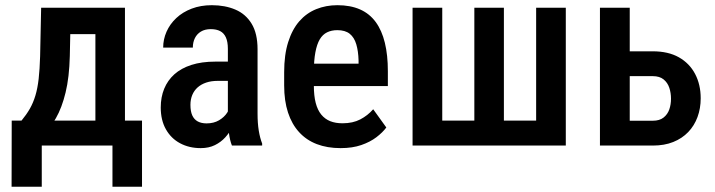

<svg xmlns="http://www.w3.org/2000/svg" viewBox="-20 -558 2741 736"><path d="M137.7 -528.3H251.5L247.6 -342.8Q245.6 -261.7 231.4 -203.4Q217.3 -145 194.3 -105Q171.4 -64.9 142.1 -39.8Q112.8 -14.6 79.6 0H47.4V-94.7L62.5 -95.7Q81.5 -118.7 94.5 -141.4Q107.4 -164.1 115.7 -191.7Q124 -219.2 128.2 -255.9Q132.3 -292.5 133.8 -342.8ZM166.5 -528.3H459V0H345.7V-427.2H166.5ZM24.9 -95.7H524.4V157.7H411.1V0H140.1V157.7H24.4Z M853.5 -107.4V-370.6Q853.5 -397.9 845.9 -414.6Q838.4 -431.2 824 -438.7Q809.6 -446.3 788.1 -446.3Q765.6 -446.3 750.2 -437Q734.9 -427.7 727.1 -411.9Q719.2 -396 719.2 -375.5H605.5Q605.5 -407.2 618.4 -436.5Q631.3 -465.8 655.8 -488.8Q680.2 -511.7 714.8 -524.9Q749.5 -538.1 792 -538.1Q842.8 -538.1 882.3 -521.2Q921.9 -504.4 944.6 -467Q967.3 -429.7 967.3 -369.1V-122.6Q967.3 -85.9 971.9 -57.4Q976.6 -28.8 984.9 -7.8V0H869.1Q861.3 -19 857.4 -48.8Q853.5 -78.6 853.5 -107.4ZM868.7 -321.8 869.1 -248H814.5Q790 -248 770.5 -241.5Q751 -234.9 737.5 -222.9Q724.1 -210.9 717 -193.8Q710 -176.8 710 -156.2Q710 -131.3 717 -115.7Q724.1 -100.1 738 -92.5Q752 -85 772 -85Q799.3 -85 819.6 -96.9Q839.8 -108.9 850.8 -126Q861.8 -143.1 859.4 -157.2L885.3 -109.9Q881.3 -91.3 870.8 -70.8Q860.4 -50.3 843.8 -31.7Q827.1 -13.2 803.7 -1.7Q780.3 9.8 749.5 9.8Q705.1 9.8 670.4 -8.8Q635.7 -27.3 616 -62.3Q596.2 -97.2 596.2 -146Q596.2 -185.5 609.4 -217.8Q622.6 -250 648.4 -273.2Q674.3 -296.4 713.6 -309.1Q752.9 -321.8 805.7 -321.8Z M1285.6 9.8Q1234.4 9.8 1194.3 -5.6Q1154.3 -21 1126.5 -51.5Q1098.6 -82 1084 -126.7Q1069.3 -171.4 1069.3 -230.5V-281.2Q1069.3 -348.1 1084.7 -396.7Q1100.1 -445.3 1127.4 -476.6Q1154.8 -507.8 1192.1 -522.9Q1229.5 -538.1 1273.4 -538.1Q1323.2 -538.1 1359.9 -522Q1396.5 -505.9 1420.2 -473.6Q1443.8 -441.4 1455.3 -394Q1466.8 -346.7 1466.8 -285.2V-228H1124V-314H1354.5V-326.2Q1353.5 -362.3 1345.7 -388.4Q1337.9 -414.6 1320.6 -428.5Q1303.2 -442.4 1272.9 -442.4Q1251 -442.4 1233.9 -434.1Q1216.8 -425.8 1205.8 -407.2Q1194.8 -388.7 1189 -357.7Q1183.1 -326.7 1183.1 -281.2V-230.5Q1183.1 -190.9 1190.2 -163.6Q1197.3 -136.2 1211.4 -118.9Q1225.6 -101.6 1245.8 -93.5Q1266.1 -85.4 1293 -85.4Q1332.5 -85.4 1361.1 -100.3Q1389.6 -115.2 1410.6 -139.2L1460.9 -69.3Q1446.8 -50.3 1422.9 -32Q1398.9 -13.7 1365 -2Q1331.1 9.8 1285.6 9.8Z M1561.5 -528.3H1675.3V-95.7H1798.3V-528.3H1911.6V-95.7H2035.2V-528.3H2148.9V0H1561.5Z M2356.9 -361.3H2482.4Q2541.5 -361.3 2582.3 -338.4Q2623 -315.4 2644.5 -274.7Q2666 -233.9 2666 -181.2Q2666 -142.6 2653.8 -109.4Q2641.6 -76.2 2618.2 -51.8Q2594.7 -27.3 2560.8 -13.7Q2526.9 0 2482.4 0H2279.8V-528.3H2394V-95.2H2482.4Q2508.3 -95.2 2523.7 -107.4Q2539.1 -119.6 2545.7 -138.7Q2552.2 -157.7 2552.2 -179.7Q2552.2 -201.7 2545.7 -221.4Q2539.1 -241.2 2523.7 -253.7Q2508.3 -266.1 2482.4 -266.1H2356.9Z"/></svg>

Font: Roboto Condensed Medium
Style: Regular
Weight: 500
Designer: Christian Robertson
Foundry: Google
Version: Version 3.0